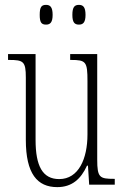

<svg xmlns="http://www.w3.org/2000/svg" viewBox="-20 -758 509 788"><path d="M304 -657C321 -657 331 -666 331 -697C331 -729 321 -738 304 -738C286 -738 277 -729 277 -697C277 -666 286 -657 304 -657ZM169 -657C186 -657 196 -666 196 -697C196 -729 186 -738 169 -738C150 -738 143 -729 143 -697C143 -666 150 -657 169 -657ZM215 10C275 10 312 -23 337 -78H341L346 0H451V-24H448C389 -24 379 -29 379 -103V-536H268V-512H271C333 -512 339 -505 339 -425V-206C339 -107 303 -23 223 -23C155 -23 126 -76 126 -184V-536H13V-512H17C76 -512 86 -506 86 -440V-184C86 -45 133 10 215 10Z"/></svg>

Font: Noto Serif Tamil ExtraCondensed ExtraLight
Style: Regular
Weight: 200
Width: 2
Designer: Indian Type Foundry, Tom Grace, and the Monotype Design Team
Foundry: Monotype Imaging Inc.
Version: Version 2.004